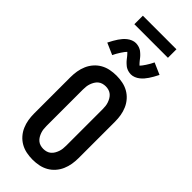

<svg xmlns="http://www.w3.org/2000/svg" viewBox="-357 -1167 1213 1213"><g transform="rotate(45 250.0 -560.0)"><path d="M250 8Q222 8 194.5 2.5Q167 -3 143 -16.5Q119 -30 100.5 -51Q82 -72 71 -97.5Q60 -123 55.5 -150Q51 -177 51 -205V-530Q51 -558 55.5 -585Q60 -612 71 -637.5Q82 -663 100.5 -684Q119 -705 143 -718.5Q167 -732 194.5 -737.5Q222 -743 250 -743Q278 -743 305.5 -737.5Q333 -732 357 -718.5Q381 -705 399.5 -684Q418 -663 429 -637.5Q440 -612 444.5 -585Q449 -558 449 -530V-205Q449 -177 444.5 -150Q440 -123 429 -97.5Q418 -72 399.5 -51Q381 -30 357 -16.5Q333 -3 305.5 2.5Q278 8 250 8ZM250 -88Q264 -88 277.5 -92Q291 -96 301.5 -105Q312 -114 319 -126Q326 -138 330.5 -151Q335 -164 336.5 -177.5Q338 -191 338 -205V-530Q338 -544 336.5 -557.5Q335 -571 330.5 -584Q326 -597 319 -609Q312 -621 301.5 -630Q291 -639 277.5 -643Q264 -647 250 -647Q236 -647 222.5 -643Q209 -639 198.5 -630Q188 -621 181 -609Q174 -597 169.5 -584Q165 -571 163.5 -557.5Q162 -544 162 -530V-205Q162 -191 163.5 -177.5Q165 -164 169.5 -151Q174 -138 181 -126Q188 -114 198.5 -105Q209 -96 222.5 -92Q236 -88 250 -88ZM308 -812Q302 -812 296.5 -813Q291 -814 286 -815Q281 -816 276 -818Q271 -820 266 -822.5Q261 -825 257.5 -827.5Q254 -830 249.5 -834Q245 -838 240.5 -842Q236 -846 232.5 -850Q229 -854 226 -857.5Q223 -861 220 -865Q217 -869 213 -874Q209 -879 205 -883.5Q201 -888 198.5 -890.5Q196 -893 192 -897Q190 -895 186.5 -891Q183 -887 181 -884.5Q179 -882 177 -879Q175 -876 172.5 -872.5Q170 -869 167.5 -865.5Q165 -862 162.5 -857.5Q160 -853 157 -848.5Q154 -844 151 -838.5Q148 -833 145 -827Q142 -821 139 -815L61 -849Q70 -867 78.5 -882Q87 -897 95.5 -909.5Q104 -922 113 -932.5Q122 -943 134.5 -953Q147 -963 162 -969Q177 -975 192 -975Q198 -975 203.5 -974Q209 -973 214 -972Q219 -971 224 -969Q229 -967 234 -964.5Q239 -962 242.5 -959.5Q246 -957 250.5 -953Q255 -949 259.5 -945Q264 -941 267.5 -937Q271 -933 274 -929.5Q277 -926 280 -922Q283 -918 287 -913Q291 -908 295 -903.5Q299 -899 301.5 -896.5Q304 -894 308 -890Q310 -892 313.5 -896Q317 -900 319 -902.5Q321 -905 323 -908Q325 -911 327.5 -914.5Q330 -918 332.5 -921.5Q335 -925 337.5 -929.5Q340 -934 343 -938.5Q346 -943 349 -948.5Q352 -954 355 -960Q358 -966 361 -972L439 -938Q430 -920 421.5 -905Q413 -890 404.5 -877.5Q396 -865 387 -854.5Q378 -844 365.5 -834Q353 -824 338 -818Q323 -812 308 -812ZM100 -1052V-1128H400V-1052Z"/></g></svg>

Font: Iosevka Curly
Style: Bold
Weight: 700
Monospace: yes
Designer: Belleve Invis
Foundry: Belleve Invis
Version: Version 22.1.2; ttfautohint (v1.8.4)